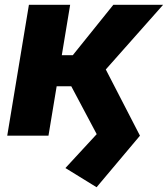

<svg xmlns="http://www.w3.org/2000/svg" viewBox="-20 -559 692 791"><path d="M377.9 212.4 249.5 133.3 378.4 -6.3 270 -210.4 408.2 -287.6 556.6 0ZM9.8 0 99.1 -539.1H269L179.7 0ZM177.7 -203.6 195.8 -331.5H279.8L446.8 -539.1H651.9L354.5 -203.6Z"/></svg>

Font: Inter 18pt ExtraBold
Style: Italic
Weight: 800
Italic angle: -9.3988°
Designer: Rasmus Andersson
Foundry: rsms
Version: Version 4.001;git-66647c0bb